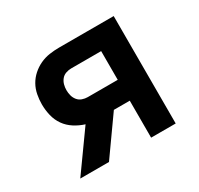

<svg xmlns="http://www.w3.org/2000/svg" viewBox="-117 -662 834 805"><g transform="rotate(-30 300.0 -260.0)"><path d="M57 0 190 -186Q164 -194 140.5 -209Q117 -224 101.5 -246Q86 -268 79.5 -295Q73 -322 73 -350Q73 -373 77.5 -396.5Q82 -420 93.5 -440.5Q105 -461 123 -477Q141 -493 162.5 -503Q184 -513 207.5 -516.5Q231 -520 255 -520H519V0H400V-179H323L196 0ZM255 -280H400V-419H255Q242 -419 229 -414.5Q216 -410 207.5 -399.5Q199 -389 195.5 -376Q192 -363 192 -350Q192 -336 195.5 -323Q199 -310 207.5 -299.5Q216 -289 229 -284.5Q242 -280 255 -280Z"/></g></svg>

Font: Iosevka Fixed Extended
Style: Bold
Weight: 700
Width: 7
Monospace: yes
Designer: Belleve Invis
Foundry: Belleve Invis
Version: Version 24.1.1; ttfautohint (v1.8.4)